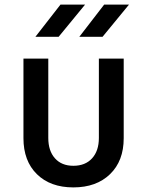

<svg xmlns="http://www.w3.org/2000/svg" viewBox="-20 -805 640 835"><path d="M299 10Q199 10 140.5 -47.5Q82 -105 82 -204V-550H190V-205Q190 -149 219 -116.5Q248 -84 299 -84Q351 -84 380.5 -116.5Q410 -149 410 -205V-550H518V-204Q518 -105 458.5 -47.5Q399 10 299 10ZM325 -645 433 -785H541L426 -645ZM134 -645 243 -785H350L235 -645Z"/></svg>

Font: JetBrains Mono NL SemiBold
Style: Regular
Weight: 600
Designer: Philipp Nurullin, Konstantin Bulenkov
Foundry: JetBrains
Version: Version 2.304; ttfautohint (v1.8.4.7-5d5b)